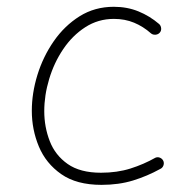

<svg xmlns="http://www.w3.org/2000/svg" viewBox="-20 -526 563 557"><path d="M443.4 -431.2Q438.5 -425.8 430.9 -425.3Q423.3 -424.8 418 -429.2Q395.5 -449.2 368.9 -460.2Q342.3 -471.2 310.5 -471.2Q264.6 -471.2 227.3 -447Q189.9 -422.9 163.3 -383.3Q136.7 -343.8 122.6 -296.6Q108.4 -249.5 108.4 -203.6Q108.4 -157.7 124.3 -116.7Q140.1 -75.7 176.3 -50.3Q212.4 -24.9 272.9 -24.9Q319.8 -24.9 358.4 -37.1Q397 -49.3 430.7 -68.4Q437.5 -71.3 444.3 -68.4Q451.2 -65.4 454.1 -58.6Q456.5 -52.2 453.9 -45.4Q451.2 -38.6 444.3 -35.6Q407.2 -15.1 366 -2.4Q324.7 10.3 274.4 10.3Q202.1 10.3 157.7 -20.8Q113.3 -51.8 92.8 -100.8Q72.3 -149.9 72.3 -204.6Q72.3 -255.9 88.6 -308.8Q105 -361.8 136 -406.5Q167 -451.2 210.9 -478.8Q254.9 -506.3 310.1 -506.3Q349.1 -506.3 381.8 -492.9Q414.6 -479.5 441.4 -456.5Q446.8 -451.7 447.5 -444.1Q448.2 -436.5 443.4 -431.2Z"/></svg>

Font: Mikhak-DS2-FD ExtraLight
Style: Regular
Weight: 200
Designer: Amin Abedi
Version: Version 3.2